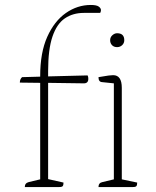

<svg xmlns="http://www.w3.org/2000/svg" viewBox="-20 -754 628 774"><path d="M80 0Q80 -16 96 -20L142 -31V-420L60 -421Q60 -435 69 -443L142 -445V-447Q142 -542 170.5 -605.5Q199 -669 245.5 -701.5Q292 -734 346 -734Q369 -734 378 -727.5Q387 -721 387 -713Q387 -708 384 -702H318Q274 -702 241.5 -680Q209 -658 191.5 -606.5Q174 -555 174 -468V-446L333 -450Q335 -446 335.5 -442.5Q336 -439 336 -436Q336 -418 318 -418L174 -420V-32L236 -18Q236 -8 233 -4Q230 0 219 0ZM377 0Q377 -17 393 -20L439 -31V-418L391 -423Q377 -424 377 -443Q406 -448 417.5 -449.5Q429 -451 436 -451Q471 -451 471 -400V-31L533 -18Q533 -8 530 -4Q527 0 516 0ZM452 -564Q439 -564 431.5 -572Q424 -580 424 -592Q424 -604 433 -612Q442 -620 452 -620Q481 -620 481 -592Q481 -580 472.5 -572Q464 -564 452 -564Z"/></svg>

Font: Petrona Thin
Style: Regular
Weight: 100
Designer: Ringo R. Seeber
Foundry: Ringo R. Seeber
Version: Version 2.001; ttfautohint (v1.8.3)